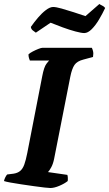

<svg xmlns="http://www.w3.org/2000/svg" viewBox="-31 -944 548 964"><path d="M222 0Q215 0 192 -2.5Q169 -5 138 -9.5Q107 -14 76 -18.5Q45 -23 21 -27.5Q-3 -32 -11 -35Q-9 -45 -4 -54.5Q1 -64 5 -68L37 -72Q57 -75 70 -85.5Q83 -96 91 -118Q99 -140 106 -176L181 -561Q190 -608 202 -623.5Q214 -639 216 -640H119Q117 -644 114.5 -652.5Q112 -661 112 -671Q119 -678 133.5 -685.5Q148 -693 162 -698.5Q176 -704 182 -704H430Q433 -699 436 -687.5Q439 -676 436 -658L388 -645Q356 -637 343 -618Q330 -599 322 -559L241 -148Q236 -122 226.5 -104.5Q217 -87 210 -80L307 -66Q309 -62 309.5 -52Q310 -42 309 -35Q293 -22 267 -11Q241 0 222 0ZM392 -778Q378 -778 348 -786Q318 -794 284 -806.5Q250 -819 223 -830L149 -780Q143 -784 134 -791Q125 -798 124 -809Q140 -832 159.5 -855Q179 -878 199.5 -893.5Q220 -909 236 -909Q250 -909 278.5 -901Q307 -893 339.5 -882.5Q372 -872 398 -863L468 -924Q473 -920 482 -916Q491 -912 497 -904Q484 -876 466.5 -846.5Q449 -817 429.5 -797.5Q410 -778 392 -778Z"/></svg>

Font: Texturina 12pt ExtraBold
Style: Italic
Weight: 800
Italic angle: -11°
Designer: Guillermo Torres Carreño
Foundry: Omnibus-Type
Version: Version 1.002